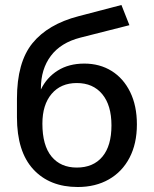

<svg xmlns="http://www.w3.org/2000/svg" viewBox="-20 -741 617 770"><path d="M292 9Q179 9 113.5 -62Q48 -133 48 -271V-345Q48 -491 110 -567.5Q172 -644 295 -676L467 -721L499 -640L302 -590Q224 -570 184 -517Q144 -464 144 -386V-382Q167 -430 211.5 -458Q256 -486 318 -486Q380 -486 427.5 -456.5Q475 -427 502 -372Q529 -317 529 -242Q529 -165 499.5 -108.5Q470 -52 416.5 -21.5Q363 9 292 9ZM288 -69Q354 -69 390.5 -112.5Q427 -156 427 -238Q427 -319 390 -363.5Q353 -408 288 -408Q224 -408 187 -364.5Q150 -321 150 -245Q150 -158 186.5 -113.5Q223 -69 288 -69Z"/></svg>

Font: Nunito Sans SemiBold
Style: Regular
Weight: 600
Designer: Vernon Adams
Foundry: Vernon Adams
Version: Version 3.101; ttfautohint (v1.8.4.7-5d5b);gftools[0.9.27]